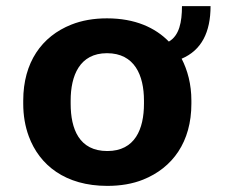

<svg xmlns="http://www.w3.org/2000/svg" viewBox="-20 -598 760 628"><path d="M574.1 -406C639 -433.5 668.7 -492.5 668.7 -578H575.2C575.2 -525.7 566.4 -481.7 532.3 -462C487.8 -507.5 422 -538 329.9 -538C286.6 -538 247.8 -531.2 213.3 -517.5C116.4 -479.1 56 -393.8 56 -269V-259C56 -220.3 62.1 -184.7 74.2 -152C109 -57.8 193.6 10 331 10C375 10 414.1 3.2 448.2 -10.5C544.9 -49.3 606 -133.9 606 -259V-269C606 -322.6 593.5 -368.3 574.1 -406ZM329.9 -424C420.4 -424 450.9 -351.5 450.9 -269V-259C450.9 -175.9 421.7 -104 331 -104C239.3 -104 211.1 -175.4 211.1 -259V-269C211.1 -350.6 240.4 -424 329.9 -424Z"/></svg>

Font: Asimov
Style: Wid
Weight: 500
Designer: Google
Version: Version 2.000980; 2014